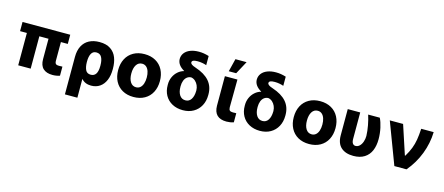

<svg xmlns="http://www.w3.org/2000/svg" viewBox="-58 -1470 5483 2369"><g transform="rotate(15 2683.5 -285.0)"><path d="M676.8 -413.1H588.9V-175.8Q588.9 -155.3 594.2 -144Q599.6 -132.8 611.1 -128.4Q622.6 -124 643.6 -124Q661.1 -124 668 -125H685.5V-8.8Q640.1 5.9 592.8 5.9Q514.6 5.9 472.7 -33Q430.7 -71.8 430.7 -153.3V-413.1H313.5V0H154.3V-413.1H67.4V-530.3H676.8Z M1051.8 -537.1Q1138.7 -537.1 1192.9 -500.2Q1247.1 -463.4 1270.5 -402.1Q1293.9 -340.8 1293.9 -262.7V-252.9Q1293.9 -173.3 1269 -114Q1244.1 -54.7 1197.3 -22.5Q1150.4 9.8 1085.9 9.8Q1007.3 9.8 962.4 -43L962.9 197.3H803.7V-282.2Q803.7 -363.3 833.5 -420.7Q863.3 -478 918.9 -507.6Q974.6 -537.1 1051.8 -537.1ZM1047.9 -119.1Q1134.8 -119.1 1134.8 -252.9V-262.7Q1134.8 -325.2 1114.3 -364.3Q1093.8 -403.3 1045.9 -403.3Q1002 -403.3 981.9 -366Q961.9 -328.6 961.9 -265.6V-254.4Q962.9 -195.3 981.2 -157.2Q999.5 -119.1 1047.9 -119.1Z M1360.4 -263.7Q1360.4 -345.2 1392.6 -407Q1424.8 -468.8 1485.1 -502.9Q1545.4 -537.1 1627 -537.1Q1708.5 -537.1 1768.8 -502.9Q1829.1 -468.8 1861.3 -407Q1893.6 -345.2 1893.6 -263.7Q1893.6 -182.1 1861.3 -120.4Q1829.1 -58.6 1768.8 -24.4Q1708.5 9.8 1627 9.8Q1545.4 9.8 1485.1 -24.4Q1424.8 -58.6 1392.6 -120.4Q1360.4 -182.1 1360.4 -263.7ZM1725.6 -264.6Q1725.6 -309.1 1714.1 -343.3Q1702.6 -377.4 1680.7 -396.2Q1658.7 -415 1627.9 -415Q1580.6 -415 1554.4 -374Q1528.3 -333 1528.3 -264.6Q1528.3 -196.3 1554.4 -155.3Q1580.6 -114.3 1627.9 -114.3Q1658.7 -114.3 1680.7 -133.1Q1702.6 -151.9 1714.1 -186Q1725.6 -220.2 1725.6 -264.6Z M2266.6 -739.3Q2298.8 -739.3 2328.9 -734.4Q2358.9 -729.5 2394.5 -718.8V-601.6Q2373 -609.9 2342.5 -615.5Q2312 -621.1 2281.2 -621.1Q2243.2 -621.1 2225.6 -613Q2208 -605 2208 -587.9Q2208 -574.7 2223.4 -562.7Q2238.8 -550.8 2274.4 -539.1Q2396 -499 2455.3 -430.2Q2514.6 -361.3 2514.6 -261.7V-252Q2514.6 -175.3 2482.7 -116Q2450.7 -56.6 2392.6 -23.4Q2334.5 9.8 2257.8 9.8Q2180.2 9.8 2121.3 -22Q2062.5 -53.7 2030.5 -110.8Q1998.5 -168 1999 -242.2V-251Q1998.5 -300.3 2018.1 -344.2Q2037.6 -388.2 2072.5 -418.9Q2107.4 -449.7 2150.4 -460.9L2149.4 -462.9Q2060.1 -514.2 2058.6 -590.8Q2058.6 -635.3 2084.2 -668.9Q2109.9 -702.6 2156.7 -720.9Q2203.6 -739.3 2266.6 -739.3ZM2257.8 -116.2Q2304.7 -116.2 2330.6 -156Q2356.4 -195.8 2357.4 -262.7V-270.5Q2356.9 -303.2 2344 -332.8Q2331.1 -362.3 2308.6 -382.6Q2286.1 -402.8 2257.8 -408.2Q2226.6 -408.2 2203.4 -390.4Q2180.2 -372.6 2168.2 -341.3Q2156.2 -310.1 2156.2 -270.5V-262.7Q2156.2 -196.3 2182.9 -156.2Q2209.5 -116.2 2257.8 -116.2Z M2812.5 -530.3 2809.6 -175.8Q2810.1 -146 2822.5 -135Q2835 -124 2864.3 -124Q2883.8 -124 2890.6 -125H2906.2V-8.8Q2862.3 5.9 2814.5 5.9Q2653.8 5.9 2652.3 -153.3V-530.3ZM2723.6 -766.6H2866.2L2777.3 -601.6H2682.6Z M3251 -739.3Q3283.2 -739.3 3313.2 -734.4Q3343.3 -729.5 3378.9 -718.8V-601.6Q3357.4 -609.9 3326.9 -615.5Q3296.4 -621.1 3265.6 -621.1Q3227.5 -621.1 3210 -613Q3192.4 -605 3192.4 -587.9Q3192.4 -574.7 3207.8 -562.7Q3223.1 -550.8 3258.8 -539.1Q3380.4 -499 3439.7 -430.2Q3499 -361.3 3499 -261.7V-252Q3499 -175.3 3467 -116Q3435.1 -56.6 3377 -23.4Q3318.8 9.8 3242.2 9.8Q3164.6 9.8 3105.7 -22Q3046.9 -53.7 3014.9 -110.8Q2982.9 -168 2983.4 -242.2V-251Q2982.9 -300.3 3002.4 -344.2Q3022 -388.2 3056.9 -418.9Q3091.8 -449.7 3134.8 -460.9L3133.8 -462.9Q3044.4 -514.2 3043 -590.8Q3043 -635.3 3068.6 -668.9Q3094.2 -702.6 3141.1 -720.9Q3188 -739.3 3251 -739.3ZM3242.2 -116.2Q3289.1 -116.2 3314.9 -156Q3340.8 -195.8 3341.8 -262.7V-270.5Q3341.3 -303.2 3328.4 -332.8Q3315.4 -362.3 3293 -382.6Q3270.5 -402.8 3242.2 -408.2Q3210.9 -408.2 3187.7 -390.4Q3164.6 -372.6 3152.6 -341.3Q3140.6 -310.1 3140.6 -270.5V-262.7Q3140.6 -196.3 3167.2 -156.2Q3193.8 -116.2 3242.2 -116.2Z M3603.5 -263.7Q3603.5 -345.2 3635.7 -407Q3668 -468.8 3728.3 -502.9Q3788.6 -537.1 3870.1 -537.1Q3951.7 -537.1 4012 -502.9Q4072.3 -468.8 4104.5 -407Q4136.7 -345.2 4136.7 -263.7Q4136.7 -182.1 4104.5 -120.4Q4072.3 -58.6 4012 -24.4Q3951.7 9.8 3870.1 9.8Q3788.6 9.8 3728.3 -24.4Q3668 -58.6 3635.7 -120.4Q3603.5 -182.1 3603.5 -263.7ZM3968.8 -264.6Q3968.8 -309.1 3957.3 -343.3Q3945.8 -377.4 3923.8 -396.2Q3901.9 -415 3871.1 -415Q3823.7 -415 3797.6 -374Q3771.5 -333 3771.5 -264.6Q3771.5 -196.3 3797.6 -155.3Q3823.7 -114.3 3871.1 -114.3Q3901.9 -114.3 3923.8 -133.1Q3945.8 -151.9 3957.3 -186Q3968.8 -220.2 3968.8 -264.6Z M4380.9 -530.3V-194.3Q4380.9 -152.8 4394.8 -134.5Q4408.7 -116.2 4430.7 -116.2Q4460.4 -116.2 4482.9 -138.4Q4505.4 -160.6 4517.3 -196Q4529.3 -231.4 4529.3 -269.5Q4527.3 -332.5 4514.6 -400.9Q4502 -469.2 4482.4 -530.3H4630.9Q4654.3 -484.4 4669.9 -413.6Q4685.5 -342.8 4685.5 -269.5Q4685.5 -186.5 4659.2 -124Q4632.8 -61.5 4576.9 -25.9Q4521 9.8 4435.5 9.8Q4335.4 9.8 4278.6 -41.3Q4221.7 -92.3 4221.7 -195.3V-530.3Z M4758.8 -530.3H4928.7L5050.8 -159.2H5056.6Q5093.8 -220.7 5114.7 -275.1Q5135.7 -329.6 5145.5 -388.4Q5155.3 -447.3 5160.2 -530.3H5319.3Q5315.4 -387.2 5262.9 -250.5Q5210.4 -113.8 5114.3 0H4959Z"/></g></svg>

Font: Pretendard ExtraBold
Style: Regular
Weight: 800
Designer: Base glyphs from Inter by Rasmus Andersson; Hangeul glyphs from Noto Sans CJK(Source Han Sans) by Jang Soo-young and Kan
Foundry: Kil Hyung-jin
Version: Version 1.309